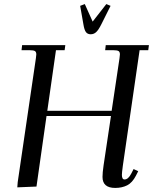

<svg xmlns="http://www.w3.org/2000/svg" viewBox="-20 -926 759 953"><path d="M65.9 3.9 67.9 -22 158.2 -637.2Q160.2 -650.9 160.2 -655.8Q160.2 -668.5 153.3 -672.6Q146.5 -676.8 127.9 -676.8H86.9L89.8 -702.1H304.2L300.8 -676.8H257.8L214.8 -376H534.2L573.2 -637.2Q575.2 -650.9 575.2 -655.8Q575.2 -668.5 568.4 -672.6Q561.5 -676.8 543 -676.8H502L504.9 -702.1H719.2L715.8 -676.8H672.9L589.8 -104Q585 -68.8 585 -58.1Q585 -35.2 598.1 -35.2Q616.7 -35.2 631.8 -64.9L643.1 -86.9L666 -76.2L654.8 -54.2Q636.7 -19 611.1 -6.1Q585.4 6.8 551.8 6.8Q488.8 6.8 488.8 -47.9Q488.8 -68.4 494.1 -105L530.8 -350.1H210.9L161.1 0ZM377.9 -897 400.9 -905.8 439.9 -818.8 507.8 -905.8 528.8 -897 482.9 -805.2Q469.2 -777.8 457.5 -766.8Q445.8 -755.9 430.2 -755.9Q414.6 -755.9 406.5 -766.8Q398.4 -777.8 394 -805.2Z"/></svg>

Font: Dihjauti
Style: Bold Italic
Weight: 700
Italic angle: -9°
Designer: T. Christopher White
Version: Version 3.0.0